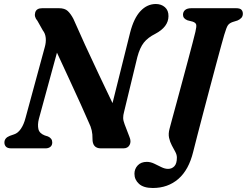

<svg xmlns="http://www.w3.org/2000/svg" viewBox="-20 -741 1233 959"><path d="M174 -146.5Q167 -118 171.8 -96.5Q176.5 -75 203.5 -64.5L219.5 -59.5Q241 -50 241 -29.5Q241 -15 231.5 -7.5Q222 0 207.5 0H36.5Q18 0 10 -8.2Q2 -16.5 2 -29Q2 -52 29 -62.5L50.5 -70Q69.5 -76 84.2 -97.5Q99 -119 107.5 -152L203.5 -505Q210.5 -529 208.5 -551.2Q206.5 -573.5 194 -589L167 -637Q149.5 -657 155.8 -678.5Q162 -700 190.5 -700H274.5Q303.5 -700 318.2 -686.2Q333 -672.5 346.5 -647Q371.5 -589.5 405.2 -516Q439 -442.5 475 -366.5Q511 -290.5 542 -226L630 -578.5Q648.5 -650.5 681.8 -685.8Q715 -721 758.5 -721Q785.5 -721 803.8 -705Q822 -689 821.5 -660Q821 -606.5 755.5 -572Q718.5 -553.5 698.5 -528.2Q678.5 -503 666 -456L600 -183.5Q595 -165.5 595.2 -151.8Q595.5 -138 602.5 -120L626.5 -57.5Q636.5 -34.5 627.5 -17.2Q618.5 0 596.5 0H484Q441.5 0 442 -48Q442.5 -70 438.2 -89.2Q434 -108.5 423 -130.5Q409 -163 383.8 -219Q358.5 -275 327.2 -342.5Q296 -410 264.5 -478ZM1100 -567Q1095.5 -552.5 1084.8 -513Q1074 -473.5 1059.2 -418.5Q1044.5 -363.5 1028 -301.5Q1011.5 -239.5 995.5 -178.5Q979.5 -117.5 966.2 -66.2Q953 -15 945 17Q923 107.5 870.8 152.8Q818.5 198 743.5 198Q697 198 674.2 177.2Q651.5 156.5 651.5 127Q651.5 102.5 668 85Q684.5 67.5 713.5 67.5Q731.5 67.5 750 76.2Q768.5 85 786 93.8Q803.5 102.5 819.5 102.5Q838.5 102.5 851 89.2Q863.5 76 863.5 46Q863.5 32 855.5 17.2Q847.5 2.5 838.2 -14.8Q829 -32 824.5 -52.5Q820 -73 827 -98.5Q829.5 -109 839 -143.5Q848.5 -178 861.8 -227.2Q875 -276.5 889.8 -331Q904.5 -385.5 918.2 -436.8Q932 -488 942 -526.8Q952 -565.5 956 -582Q962.5 -609 959.8 -618.5Q957 -628 942 -633L916.5 -639.5Q894 -648.5 894 -667Q894 -682 904.5 -691Q915 -700 936 -700H1159Q1179 -700 1186 -692.2Q1193 -684.5 1193 -672.5Q1193 -659.5 1185 -651.2Q1177 -643 1166 -638.5L1142 -631Q1126 -625.5 1118.5 -615Q1111 -604.5 1100 -567Z"/></svg>

Font: Fraunces 9pt Soft SemiBold
Style: Italic
Weight: 600
Italic angle: -16°
Version: Version 1.000;[b76b70a41]